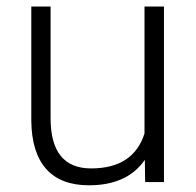

<svg xmlns="http://www.w3.org/2000/svg" viewBox="-20 -548 589 578"><path d="M74.2 -184.6V-528.3H132.3V-191.9Q132.3 -41 254.4 -41Q381.3 -41 415 -146V-528.3H473.6V0H417L416 -66.9Q363.3 9.8 247.6 9.8Q163.1 9.8 119.1 -39.3Q75.2 -88.4 74.2 -184.6Z"/></svg>

Font: Roboto Light
Style: Regular
Weight: 300
Designer: Google
Version: Version 2.137; 2017